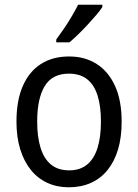

<svg xmlns="http://www.w3.org/2000/svg" viewBox="-20 -786 586 816"><path d="M497 -269Q497 -203 482 -152Q467 -101 438 -64.5Q409 -28 367 -9Q325 10 272 10Q222 10 181 -9Q140 -28 111 -64Q82 -100 66 -151.5Q50 -203 50 -269Q50 -358 76.5 -419.5Q103 -481 153 -513.5Q203 -546 274 -546Q341 -546 391 -514Q441 -482 469 -420.5Q497 -359 497 -269ZM138 -269Q138 -204 152.5 -157.5Q167 -111 197 -86.5Q227 -62 274 -62Q320 -62 350 -86.5Q380 -111 394.5 -157.5Q409 -204 409 -269Q409 -335 394.5 -380.5Q380 -426 350 -449.5Q320 -473 273 -473Q202 -473 170 -420Q138 -367 138 -269ZM415 -756Q406 -742 389 -722Q372 -702 352 -680.5Q332 -659 312 -639.5Q292 -620 275 -606H219V-618Q235 -640 252.5 -665.5Q270 -691 285.5 -717.5Q301 -744 312 -766H415Z"/></svg>

Font: Noto Sans Devanagari SemiCondensed
Style: Regular
Weight: 400
Width: 4
Designer: Jelle Bosma - Monotype Design Team
Foundry: Monotype Imaging Inc.
Version: Version 2.006